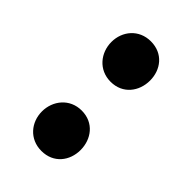

<svg xmlns="http://www.w3.org/2000/svg" viewBox="-10 -967 467 467"><g transform="rotate(-45 223.5 -733.5)"><path d="M104 -667C141 -667 174 -691 174 -733C174 -774 141 -800 104 -800C67 -800 35 -774 35 -733C35 -691 67 -667 104 -667ZM343 -667C380 -667 412 -691 412 -733C412 -774 380 -800 343 -800C306 -800 273 -774 273 -733C273 -691 306 -667 343 -667Z"/></g></svg>

Font: Noto Serif CJK TC
Style: Bold
Weight: 700
Designer: Ryoko NISHIZUKA 西塚涼子 (kana & ideographs); Frank Grießhammer (Latin, Greek & Cyrillic); Wenlong ZHANG 张文龙 (bopomofo); San
Foundry: Adobe
Version: Version 2.001;hotconv 1.1.0;makeotfexe 2.6.0